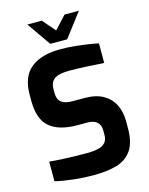

<svg xmlns="http://www.w3.org/2000/svg" viewBox="-136 -1018 861 1108"><g transform="rotate(-15 294.5 -463.5)"><path d="M287 6Q258 6 227.5 4.5Q197 3 165.5 -0.5Q134 -4 106 -8.5Q78 -13 55 -19V-136Q85 -133 123 -131Q161 -129 202 -128Q243 -127 280 -127Q318 -127 345.5 -133.5Q373 -140 388 -156.5Q403 -173 403 -202V-229Q403 -262 383.5 -279.5Q364 -297 328 -297H265Q159 -297 102.5 -343.5Q46 -390 46 -502V-538Q46 -646 108 -696Q170 -746 285 -746Q326 -746 366.5 -742Q407 -738 444.5 -732.5Q482 -727 509 -721V-604Q463 -607 406.5 -610Q350 -613 302 -613Q268 -613 241.5 -606.5Q215 -600 201 -582Q187 -564 187 -531V-511Q187 -472 209 -455Q231 -438 274 -438H347Q414 -438 457.5 -413.5Q501 -389 522.5 -346Q544 -303 544 -248V-206Q544 -119 511.5 -73Q479 -27 421.5 -10.5Q364 6 287 6ZM237 -791 138 -933H224L290 -857L360 -933H446L338 -791Z"/></g></svg>

Font: Exo Thin
Style: Bold
Weight: 700
Version: Version 2.000